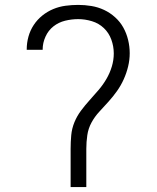

<svg xmlns="http://www.w3.org/2000/svg" viewBox="-20 -763 640 783"><path d="M268 0V-156Q268 -184 270.5 -211.5Q273 -239 283.5 -264.5Q294 -290 310.5 -312Q327 -334 345.5 -354.5Q364 -375 382 -396Q400 -417 414 -441Q428 -465 436 -491.5Q444 -518 444 -545Q444 -574 434 -601.5Q424 -629 403.5 -648.5Q383 -668 355 -676.5Q327 -685 299 -685Q272 -685 245.5 -678.5Q219 -672 198 -655.5Q177 -639 165.5 -613.5Q154 -588 154 -562Q154 -561 154 -560.5Q154 -560 154 -560H89Q89 -561 89 -561.5Q89 -562 89 -562Q89 -588 96 -613.5Q103 -639 117.5 -661Q132 -683 152.5 -699.5Q173 -716 197 -726Q221 -736 247 -739.5Q273 -743 299 -743Q326 -743 353 -738.5Q380 -734 404.5 -722.5Q429 -711 449.5 -692.5Q470 -674 483 -650.5Q496 -627 502.5 -600Q509 -573 509 -546Q509 -519 502.5 -492Q496 -465 484.5 -439.5Q473 -414 457 -391.5Q441 -369 422.5 -348.5Q404 -328 385 -307.5Q366 -287 353 -263Q340 -239 336 -211.5Q332 -184 332 -156V0Z"/></svg>

Font: Iosevka Custom Light Extended
Style: Regular
Weight: 300
Width: 7
Monospace: yes
Designer: Belleve Invis
Foundry: Belleve Invis
Version: Version 11.2.4; ttfautohint (v1.8.4)